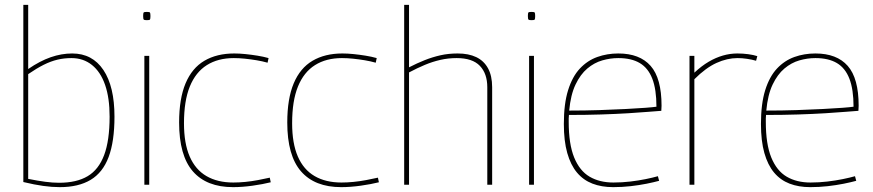

<svg xmlns="http://www.w3.org/2000/svg" viewBox="-20 -760 3592 790"><path d="M76 -11V-740H96V-476Q144 -509 188.5 -524.5Q233 -540 277 -540Q360 -540 405.5 -472Q451 -404 451 -280Q451 -178 427 -114Q403 -50 353 -20Q303 10 226 10Q194 10 158 5Q122 0 76 -11ZM96 -24Q136 -16 166.5 -12Q197 -8 223 -8Q295 -8 340.5 -35Q386 -62 408.5 -122Q431 -182 431 -280Q431 -357 412.5 -410.5Q394 -464 358.5 -492.5Q323 -521 274 -521Q244 -521 216.5 -514.5Q189 -508 160 -493.5Q131 -479 96 -455Z M584 -677Q574 -677 571.5 -679.5Q569 -682 569 -694Q569 -706 571 -708.5Q573 -711 584 -711Q595 -711 597 -708.5Q599 -706 599 -694Q599 -682 597 -679.5Q595 -677 584 -677ZM574 0V-530H594V0Z M717 -256Q717 -354 743.5 -417Q770 -480 821 -510Q872 -540 944 -540Q965 -540 989.5 -537.5Q1014 -535 1039 -531Q1064 -527 1085 -521L1081 -502Q1060 -508 1036 -512Q1012 -516 988 -518.5Q964 -521 942 -521Q877 -521 831 -492Q785 -463 761 -404Q737 -345 737 -253Q737 -170 760.5 -116Q784 -62 829.5 -35.5Q875 -9 940 -9Q963 -9 989 -11.5Q1015 -14 1041.5 -19Q1068 -24 1090 -29L1094 -10Q1062 -2 1019.5 4Q977 10 939 10Q830 10 773.5 -55Q717 -120 717 -256Z M1162 -256Q1162 -354 1188.5 -417Q1215 -480 1266 -510Q1317 -540 1389 -540Q1410 -540 1434.5 -537.5Q1459 -535 1484 -531Q1509 -527 1530 -521L1526 -502Q1505 -508 1481 -512Q1457 -516 1433 -518.5Q1409 -521 1387 -521Q1322 -521 1276 -492Q1230 -463 1206 -404Q1182 -345 1182 -253Q1182 -170 1205.5 -116Q1229 -62 1274.5 -35.5Q1320 -9 1385 -9Q1408 -9 1434 -11.5Q1460 -14 1486.5 -19Q1513 -24 1535 -29L1539 -10Q1507 -2 1464.5 4Q1422 10 1384 10Q1275 10 1218.5 -55Q1162 -120 1162 -256Z M1643 0V-740H1663V-483Q1696 -500 1727.5 -512.5Q1759 -525 1792 -532.5Q1825 -540 1863 -540Q1908 -540 1939.5 -525Q1971 -510 1988 -479Q2005 -448 2005 -401V0H1985V-401Q1985 -457 1954.5 -489Q1924 -521 1859 -521Q1824 -521 1791.5 -513.5Q1759 -506 1728 -493Q1697 -480 1663 -462V0Z M2167 -677Q2157 -677 2154.5 -679.5Q2152 -682 2152 -694Q2152 -706 2154 -708.5Q2156 -711 2167 -711Q2178 -711 2180 -708.5Q2182 -706 2182 -694Q2182 -682 2180 -679.5Q2178 -677 2167 -677ZM2157 0V-530H2177V0Z M2503 10Q2455 10 2417.5 -4.5Q2380 -19 2354 -50Q2328 -81 2314 -130.5Q2300 -180 2300 -250Q2300 -333 2317.5 -389Q2335 -445 2366 -478Q2397 -511 2437.5 -525.5Q2478 -540 2524 -540Q2612 -540 2657 -489Q2702 -438 2702 -325Q2702 -321 2701.5 -314.5Q2701 -308 2701 -304Q2684 -303 2649 -300Q2614 -297 2564.5 -294Q2515 -291 2453.5 -289Q2392 -287 2321 -287Q2320 -280 2320 -273Q2320 -266 2320 -259Q2320 -167 2342.5 -112Q2365 -57 2406 -33Q2447 -9 2504 -9Q2539 -9 2573 -13Q2607 -17 2636.5 -23Q2666 -29 2687 -35L2692 -16Q2670 -10 2640 -4Q2610 2 2575 6Q2540 10 2503 10ZM2322 -305Q2387 -305 2446.5 -307Q2506 -309 2554.5 -311.5Q2603 -314 2636 -316.5Q2669 -319 2681 -321Q2681 -392 2664 -436Q2647 -480 2612.5 -500.5Q2578 -521 2524 -521Q2491 -521 2458 -511.5Q2425 -502 2396.5 -478Q2368 -454 2348 -412Q2328 -370 2322 -305Z M2837 -530V-461Q2867 -489 2896 -506Q2925 -523 2954.5 -531.5Q2984 -540 3014 -540Q3037 -540 3059 -537Q3081 -534 3096 -529L3091 -510Q3074 -515 3053.5 -518Q3033 -521 3015 -521Q2972 -521 2928 -501Q2884 -481 2837 -434V0H2817V-530Z M3314 10Q3266 10 3228.5 -4.5Q3191 -19 3165 -50Q3139 -81 3125 -130.5Q3111 -180 3111 -250Q3111 -333 3128.5 -389Q3146 -445 3177 -478Q3208 -511 3248.5 -525.5Q3289 -540 3335 -540Q3423 -540 3468 -489Q3513 -438 3513 -325Q3513 -321 3512.5 -314.5Q3512 -308 3512 -304Q3495 -303 3460 -300Q3425 -297 3375.5 -294Q3326 -291 3264.5 -289Q3203 -287 3132 -287Q3131 -280 3131 -273Q3131 -266 3131 -259Q3131 -167 3153.5 -112Q3176 -57 3217 -33Q3258 -9 3315 -9Q3350 -9 3384 -13Q3418 -17 3447.5 -23Q3477 -29 3498 -35L3503 -16Q3481 -10 3451 -4Q3421 2 3386 6Q3351 10 3314 10ZM3133 -305Q3198 -305 3257.5 -307Q3317 -309 3365.5 -311.5Q3414 -314 3447 -316.5Q3480 -319 3492 -321Q3492 -392 3475 -436Q3458 -480 3423.5 -500.5Q3389 -521 3335 -521Q3302 -521 3269 -511.5Q3236 -502 3207.5 -478Q3179 -454 3159 -412Q3139 -370 3133 -305Z"/></svg>

Font: Georama ExtraCondensed Thin Thin
Style: Regular
Weight: 250
Version: Version 1.001